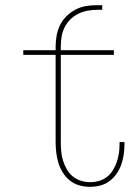

<svg xmlns="http://www.w3.org/2000/svg" viewBox="-20 -714 540 742"><path d="M328 8Q307 8 287 2.5Q267 -3 251 -15.5Q235 -28 223.5 -46Q212 -64 206 -83.5Q200 -103 197.5 -123.5Q195 -144 195 -165V-502H70V-520H195V-535Q195 -556 199 -577.5Q203 -599 212.5 -618Q222 -637 237.5 -652Q253 -667 272 -677Q291 -687 312 -690.5Q333 -694 355 -694H375V-676H355Q336 -676 317.5 -672.5Q299 -669 282 -660.5Q265 -652 251.5 -638.5Q238 -625 229.5 -608Q221 -591 218 -572.5Q215 -554 215 -535V-520H420V-502H215V-165Q215 -147 216.5 -129Q218 -111 223.5 -93.5Q229 -76 238 -60Q247 -44 261 -32.5Q275 -21 292.5 -15.5Q310 -10 328 -10Q346 -10 363 -15Q380 -20 393.5 -30.5Q407 -41 416.5 -56.5Q426 -72 431.5 -88.5Q437 -105 439.5 -122Q442 -139 442 -157V-165H461V-156Q461 -136 458 -116Q455 -96 448.5 -77.5Q442 -59 430.5 -42.5Q419 -26 403 -14Q387 -2 367.5 3Q348 8 328 8Z"/></svg>

Font: Iosevka Curly Slab Thin
Style: Regular
Weight: 100
Monospace: yes
Designer: Belleve Invis
Foundry: Belleve Invis
Version: Version 22.1.2; ttfautohint (v1.8.4)